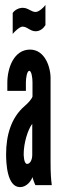

<svg xmlns="http://www.w3.org/2000/svg" viewBox="-20 -758 270 786"><path d="M32 -619C37 -626 60 -649 72 -649C92 -649 103 -630 126 -630C144 -630 158 -642 166 -655V-738C160 -728 139 -709 126 -709C107 -709 96 -726 73 -726C58 -726 41 -718 32 -705ZM113 -363C110 -352 94 -335 81 -324C25 -276 5 -203 5 -127C5 -93 8 8 62 8C86 8 105 -12 113 -33C114 -27 122 -5 125 0H192C189 -24 187 -46 187 -95V-431C189 -482 164 -555 103 -555C37 -555 10 -480 10 -419V-386H86V-422C86 -436 90 -468 100 -468C109 -468 113 -439 113 -422ZM112 -124C112 -105 104 -87 91 -87C77 -87 77 -125 77 -128C77 -172 94 -228 112 -251Z"/></svg>

Font: League Gothic Condensed
Style: Regular
Weight: 400
Width: 3
Designer: Tyler Finck
Foundry: The League of Moveable Type
Version: Version 1.001;PS 001.001;hotconv 1.0.56;makeotf.lib2.0.21325